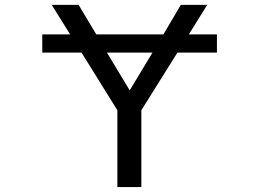

<svg xmlns="http://www.w3.org/2000/svg" viewBox="-20 -752 1040 774"><path d="M594.7 -540H411.1L502.9 -387.7ZM150.4 -540V-613.3H262.7L188.5 -732.4H296.9L368.2 -613.3H638.7L709 -732.4H815.4L741.2 -613.3H854.5V-540H695.3L549.8 -307.6V2H453.1V-307.6L308.6 -540Z"/></svg>

Font: Gen Shin Gothic Monospace Regular
Style: Regular
Weight: 400
Designer: [Source Han Sans]
Ryoko NISHIZUKA  (kana & ideographs); Paul D. Hunt (Latin, Greek & Cyrillic); Wenlong ZHANG  (bopomofo
Version: Version 1.002.20150607